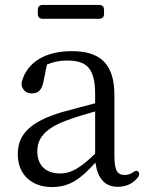

<svg xmlns="http://www.w3.org/2000/svg" viewBox="-20 -739 596 777"><path d="M190 18C261 18 306 -14 366 -81C375 -18 404 17 456 17C489 17 516 6 538 -21C545 -31 545 -39 539 -45C533 -50 526 -48 516 -40C506 -34 497 -31 485 -31C456 -31 443 -47 443 -109V-354C443 -480 386 -532 271 -532C165 -532 92 -489 69 -411C67 -402 66 -395 70 -386C77 -369 91 -361 109 -361C132 -361 149 -372 156 -409L170 -478C197 -489 223 -494 250 -494C330 -494 365 -465 365 -357V-321C322 -310 274 -297 230 -285C100 -246 52 -194 52 -115C52 -29 112 18 190 18ZM131 -127C131 -179 162 -219 248 -251C281 -264 323 -276 365 -288V-117C303 -57 266 -37 224 -37C167 -37 131 -68 131 -127ZM153 -663H381C394 -663 401 -670 401 -683V-699C401 -712 394 -719 381 -719H153C140 -719 133 -712 133 -699V-683C133 -670 140 -663 153 -663Z"/></svg>

Font: 寒蝉锦书宋
Style: Regular
Weight: 400
Designer: 寒蝉锦书宋{Warren} 思源宋体{Ryoko NISHIZUKA 西塚涼子 (kana & ideographs); Frank Grießhammer (Latin, Greek & Cyrillic); Wenlong ZHANG 
Foundry: Adobe & ChillType
Version: Version 2.000;Glyphs 3.1.1 (3135)